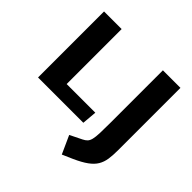

<svg xmlns="http://www.w3.org/2000/svg" viewBox="-236 -943 1462 1462"><g transform="rotate(45 494.5 -212.0)"><path d="M83 0V-710.9H272.5V-118.7H581.1L570.8 0ZM626 287.1 560.1 141.6 656.2 94.2Q677.2 84 689.5 70.8Q701.7 57.6 707.5 33.7Q713.4 9.8 715.1 -32.2Q716.8 -74.2 716.8 -141.6V-710.9H905.8V-40Q905.8 15.1 899.7 56.6Q893.6 98.1 874 130.9Q854.5 163.6 815.2 192.1Q775.9 220.7 709.5 250.5Z"/></g></svg>

Font: Comme ExtraBold
Style: Regular
Weight: 800
Version: Version 1.000;gftools[0.9.27]